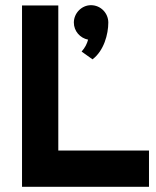

<svg xmlns="http://www.w3.org/2000/svg" viewBox="-20 -721 603 741"><path d="M555 -140H205V-700H65V0H555ZM398 -634C398 -670 369 -701 331 -701C295 -701 265 -670 265 -634C265 -601 289 -574 320 -568C316 -553 309 -538 295 -522L337 -492C381 -525 398 -589 398 -634Z"/></svg>

Font: Righteous
Style: Regular
Weight: 400
Designer: Astigmatic (AOETI)
Foundry: Astigmatic (AOETI)
Version: Version 1.000